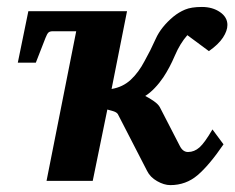

<svg xmlns="http://www.w3.org/2000/svg" viewBox="-20 -520 677 552"><path d="M469.7 12.2Q451.7 12.2 431.6 0.7Q411.6 -10.7 402.8 -28.8L318.8 -191.9Q315.4 -197.3 305.4 -200.4Q295.4 -203.6 288.6 -205.1L246.6 0H113.8L202.1 -445.3L120.6 -435.1V-465.8L285.2 -487.8H345.2L300.8 -264.2Q333 -269.5 355.7 -290.5Q378.4 -311.5 395.5 -344.2Q412.6 -374.5 427.7 -408.4Q442.9 -442.4 478.5 -472.2Q494.1 -484.9 512 -492.4Q529.8 -500 560.5 -500Q590.8 -500 612.3 -485.4Q633.8 -470.7 633.8 -448.2Q633.8 -431.6 621.1 -412.1Q608.4 -392.6 580.6 -373L518.6 -418.9Q497.6 -395 482.7 -360.1Q467.8 -325.2 449.7 -297.9Q438.5 -281.2 425 -267.1Q411.6 -252.9 397.5 -244.1Q410.2 -237.8 422.6 -229Q435.1 -220.2 439.5 -211.9L496.6 -101.1Q505.4 -83 520.5 -83Q538.6 -83 553.5 -96.2Q568.4 -109.4 590.8 -147.9L622.6 -105Q581.5 -44.9 548.1 -16.4Q514.6 12.2 469.7 12.2ZM31.2 -339.8 61.5 -487.8H328.1L312 -430.2H132.3Q123 -430.2 119.1 -426.3Q115.2 -422.4 110.8 -411.1L83 -339.8Z"/></svg>

Font: Charis
Style: Bold Italic
Weight: 700
Italic angle: -11°
Designer: Walt Agee, Miriam Martin, Annie Olsen, Victor Gaultney, Lorna Priest, Alan Ward, Bob Hallissy, Martin Hosken, Sharon Cor
Foundry: SIL Global
Version: Version 7.000